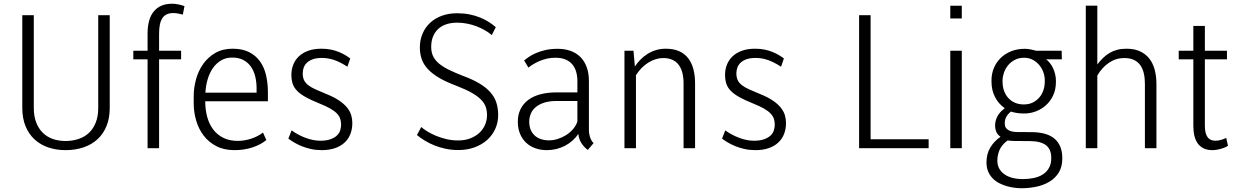

<svg xmlns="http://www.w3.org/2000/svg" viewBox="-20 -792 6603 1026"><path d="M566.4 -710.9V-215.3Q566.4 -160.6 549.3 -118.7Q532.2 -76.7 501.2 -48.1Q470.2 -19.5 426.5 -4.6Q382.8 10.3 330.1 10.3Q279.8 10.3 237.3 -4.4Q194.8 -19 164.1 -47.6Q133.3 -76.2 116.2 -118.4Q99.1 -160.6 99.1 -215.3V-710.9H160.6V-215.3Q160.6 -171.9 173.1 -138.7Q185.5 -105.5 207.8 -83.3Q230 -61 261.2 -49.8Q292.5 -38.6 330.1 -38.6Q368.2 -38.6 400.4 -49.6Q432.6 -60.5 455.8 -82.5Q479 -104.5 491.9 -137.7Q504.9 -170.9 504.9 -215.3V-710.9Z M768.6 0V-475.1H692.4V-521H768.6V-611.8Q768.6 -691.4 802.5 -731.7Q836.4 -772 898.9 -772Q915.5 -772 932.6 -768.6Q949.7 -765.1 965.8 -759.3L957 -713.9Q942.4 -717.8 930.4 -720Q918.5 -722.2 905.8 -722.2Q866.2 -722.2 848.1 -695.8Q830.1 -669.4 830.1 -611.8V-521H947.8V-475.1H830.1V0Z M1221.2 -484.4Q1187 -484.4 1161.1 -469Q1135.3 -453.6 1117.4 -427.7Q1099.6 -401.9 1089.6 -367.9Q1079.6 -334 1077.6 -296.9H1351.1V-320.8Q1351.1 -354 1343.8 -383.8Q1336.4 -413.6 1320.8 -435.8Q1305.2 -458 1280.5 -471.2Q1255.9 -484.4 1221.2 -484.4ZM1232.9 10.3Q1177.2 10.3 1136.2 -11Q1095.2 -32.2 1068.4 -67.4Q1041.5 -102.5 1028.3 -147.7Q1015.1 -192.9 1015.1 -240.2V-277.8Q1015.1 -323.2 1027.6 -368.4Q1040 -413.6 1065.7 -450Q1091.3 -486.3 1130.4 -509Q1169.4 -531.7 1222.7 -531.7Q1275.4 -531.7 1311.3 -513.4Q1347.2 -495.1 1369.6 -463.6Q1392.1 -432.1 1401.9 -389.4Q1411.6 -346.7 1411.6 -298.3V-251H1076.7Q1076.7 -205.6 1087.4 -166.7Q1098.1 -127.9 1119.9 -99.4Q1141.6 -70.8 1175 -54.7Q1208.5 -38.6 1253.9 -39.1Q1289.6 -40 1324 -51.5Q1358.4 -63 1385.3 -83.5L1403.3 -43.9Q1374 -19 1329.3 -4.4Q1284.7 10.3 1232.9 10.3Z M1802.7 -126Q1802.7 -142.6 1798.1 -157Q1793.5 -171.4 1781 -184.8Q1768.6 -198.2 1745.8 -211.4Q1723.1 -224.6 1687.5 -238.8Q1643.6 -256.3 1614.5 -272.5Q1585.4 -288.6 1568.1 -306.2Q1550.8 -323.7 1543.9 -344.7Q1537.1 -365.7 1537.1 -392.6Q1537.1 -420.4 1546.9 -445.8Q1556.6 -471.2 1576.4 -490.2Q1596.2 -509.3 1626.5 -520.5Q1656.7 -531.7 1697.8 -531.7Q1725.6 -531.7 1748.8 -526.9Q1772 -522 1791 -514.2Q1810.1 -506.3 1825.2 -497.3Q1840.3 -488.3 1851.6 -479.5L1836.4 -435.5Q1815.9 -448.7 1797.9 -457.8Q1779.8 -466.8 1763.4 -472.2Q1747.1 -477.5 1731.4 -480Q1715.8 -482.4 1700.2 -482.4Q1671.9 -482.4 1652.3 -475.6Q1632.8 -468.8 1620.6 -457.3Q1608.4 -445.8 1603 -430.9Q1597.7 -416 1597.7 -399.9Q1597.7 -378.9 1604.5 -364.3Q1611.3 -349.6 1626.2 -337.6Q1641.1 -325.7 1665.3 -314.7Q1689.5 -303.7 1724.1 -289.6Q1765.6 -272.9 1792.5 -254.6Q1819.3 -236.3 1835 -216.8Q1850.6 -197.3 1856.7 -176.8Q1862.8 -156.2 1862.8 -134.8Q1862.8 -102.5 1852.3 -75.7Q1841.8 -48.8 1821 -29.8Q1800.3 -10.7 1769.8 -0.2Q1739.3 10.3 1699.7 10.3Q1668.9 10.3 1642.1 4.4Q1615.2 -1.5 1592.5 -10.7Q1569.8 -20 1551.8 -30.8Q1533.7 -41.5 1521 -51.3L1538.1 -95.2Q1573.7 -69.8 1614.3 -54.9Q1654.8 -40 1690.9 -40Q1723.6 -40 1745.1 -47.6Q1766.6 -55.2 1779.5 -67.1Q1792.5 -79.1 1797.6 -94.5Q1802.7 -109.9 1802.7 -126Z M2420.4 -333Q2365.2 -353.5 2327.6 -375.5Q2290 -397.5 2266.8 -422.4Q2243.7 -447.3 2233.6 -475.8Q2223.6 -504.4 2223.6 -538.6Q2223.6 -579.1 2238.3 -612.8Q2252.9 -646.5 2279.1 -670.7Q2305.2 -694.8 2341.8 -708Q2378.4 -721.2 2422.4 -721.2Q2458.5 -721.2 2488.8 -715.1Q2519 -709 2544.7 -698.7Q2570.3 -688.5 2591.3 -675Q2612.3 -661.6 2629.4 -647L2607.9 -604.5Q2592.8 -617.7 2572.3 -629.6Q2551.8 -641.6 2527.8 -650.9Q2503.9 -660.2 2477.3 -665.5Q2450.7 -670.9 2423.3 -670.9Q2391.1 -670.9 2365.2 -662.4Q2339.4 -653.8 2321.5 -637.2Q2303.7 -620.6 2293.9 -596.4Q2284.2 -572.3 2284.2 -541.5Q2284.2 -514.2 2293.7 -493.2Q2303.2 -472.2 2324 -454.1Q2344.7 -436 2377.2 -419.9Q2409.7 -403.8 2455.1 -386.2Q2506.8 -367.2 2542.5 -345.7Q2578.1 -324.2 2600.3 -299.1Q2622.6 -273.9 2632.3 -243.9Q2642.1 -213.9 2642.1 -177.2Q2642.1 -137.7 2626.7 -103.5Q2611.3 -69.3 2583.3 -44.2Q2555.2 -19 2515.9 -4.6Q2476.6 9.8 2428.7 9.8Q2393.6 9.8 2361.3 2.9Q2329.1 -3.9 2301.3 -15.1Q2273.4 -26.4 2249.8 -40.8Q2226.1 -55.2 2208 -70.3L2231 -113.3Q2242.2 -103 2262.2 -90.6Q2282.2 -78.1 2308.1 -67.1Q2334 -56.2 2364.5 -48.8Q2395 -41.5 2427.7 -41.5Q2464.4 -41.5 2492.9 -52.5Q2521.5 -63.5 2541.5 -82Q2561.5 -100.6 2572 -125.2Q2582.5 -149.9 2582.5 -177.2Q2582.5 -200.2 2575.9 -220Q2569.3 -239.7 2551.5 -258.5Q2533.7 -277.3 2502.2 -295.4Q2470.7 -313.5 2420.4 -333Z M2914.1 -42Q2937 -42 2960.7 -49.6Q2984.4 -57.1 3005.4 -70.3Q3026.4 -83.5 3042.2 -102.1Q3058.1 -120.6 3065.4 -142.6V-252.4H2954.6Q2916.5 -252.4 2888.9 -243.7Q2861.3 -234.9 2843.3 -220Q2825.2 -205.1 2816.7 -184.8Q2808.1 -164.6 2808.1 -141.6Q2808.1 -119.6 2814.9 -101.3Q2821.8 -83 2835.2 -69.8Q2848.6 -56.6 2868.4 -49.3Q2888.2 -42 2914.1 -42ZM3121.1 9.3Q3103.5 -3.4 3088.9 -24.2Q3074.2 -44.9 3070.3 -76.2Q3057.1 -56.6 3039.3 -40.8Q3021.5 -24.9 2999.8 -13.4Q2978 -2 2953.4 4.2Q2928.7 10.3 2902.3 10.3Q2868.7 10.3 2840.1 0Q2811.5 -10.3 2791 -29.8Q2770.5 -49.3 2758.8 -77.4Q2747.1 -105.5 2747.1 -141.6Q2747.1 -179.2 2761.5 -208.5Q2775.9 -237.8 2802.5 -257.8Q2829.1 -277.8 2867.7 -288.1Q2906.2 -298.3 2954.6 -298.3H3065.4V-358.9Q3065.4 -385.7 3058.8 -408.7Q3052.2 -431.6 3037.8 -448.5Q3023.4 -465.3 3000.7 -474.6Q2978 -483.9 2945.8 -483.4Q2924.3 -483.4 2903.8 -478.8Q2883.3 -474.1 2865 -466.6Q2846.7 -459 2831.1 -449.7Q2815.4 -440.4 2803.7 -430.7L2780.8 -468.8Q2790.5 -477.1 2806.4 -488Q2822.3 -499 2844.5 -508.5Q2866.7 -518.1 2895.5 -524.7Q2924.3 -531.2 2960 -531.2Q2998.5 -531.2 3029.3 -520Q3060.1 -508.8 3081.8 -487.1Q3103.5 -465.3 3115.2 -433.1Q3127 -400.9 3127 -358.9V-94.7Q3127 -88.9 3128.2 -79.8Q3129.4 -70.8 3132.3 -61.3Q3135.3 -51.8 3140.1 -42.7Q3145 -33.7 3151.9 -27.3Z M3365.2 -521 3372.6 -436.5Q3385.7 -456.5 3402.8 -473.9Q3419.9 -491.2 3440.7 -504.2Q3461.4 -517.1 3485.6 -524.4Q3509.8 -531.7 3537.1 -531.7Q3579.6 -531.7 3609.4 -518.3Q3639.2 -504.9 3658 -480.2Q3676.8 -455.6 3685.5 -421.6Q3694.3 -387.7 3694.3 -346.7V0H3632.8V-346.2Q3632.8 -377.4 3626.5 -402.6Q3620.1 -427.7 3606.9 -445.3Q3593.8 -462.9 3573 -472.4Q3552.2 -481.9 3523.4 -481.9Q3504.4 -481.9 3484.4 -475.8Q3464.4 -469.7 3445.3 -458Q3426.3 -446.3 3409.2 -429.2Q3392.1 -412.1 3378.4 -390.1V0H3316.9V-521Z M4120.1 -126Q4120.1 -142.6 4115.5 -157Q4110.8 -171.4 4098.4 -184.8Q4085.9 -198.2 4063.2 -211.4Q4040.5 -224.6 4004.9 -238.8Q3960.9 -256.3 3931.9 -272.5Q3902.8 -288.6 3885.5 -306.2Q3868.2 -323.7 3861.3 -344.7Q3854.5 -365.7 3854.5 -392.6Q3854.5 -420.4 3864.3 -445.8Q3874 -471.2 3893.8 -490.2Q3913.6 -509.3 3943.8 -520.5Q3974.1 -531.7 4015.1 -531.7Q4043 -531.7 4066.2 -526.9Q4089.4 -522 4108.4 -514.2Q4127.4 -506.3 4142.6 -497.3Q4157.7 -488.3 4168.9 -479.5L4153.8 -435.5Q4133.3 -448.7 4115.2 -457.8Q4097.2 -466.8 4080.8 -472.2Q4064.5 -477.5 4048.8 -480Q4033.2 -482.4 4017.6 -482.4Q3989.3 -482.4 3969.7 -475.6Q3950.2 -468.8 3938 -457.3Q3925.8 -445.8 3920.4 -430.9Q3915 -416 3915 -399.9Q3915 -378.9 3921.9 -364.3Q3928.7 -349.6 3943.6 -337.6Q3958.5 -325.7 3982.7 -314.7Q4006.8 -303.7 4041.5 -289.6Q4083 -272.9 4109.9 -254.6Q4136.7 -236.3 4152.3 -216.8Q4168 -197.3 4174.1 -176.8Q4180.2 -156.2 4180.2 -134.8Q4180.2 -102.5 4169.7 -75.7Q4159.2 -48.8 4138.4 -29.8Q4117.7 -10.7 4087.2 -0.2Q4056.6 10.3 4017.1 10.3Q3986.3 10.3 3959.5 4.4Q3932.6 -1.5 3909.9 -10.7Q3887.2 -20 3869.1 -30.8Q3851.1 -41.5 3838.4 -51.3L3855.5 -95.2Q3891.1 -69.8 3931.6 -54.9Q3972.2 -40 4008.3 -40Q4041 -40 4062.5 -47.6Q4084 -55.2 4096.9 -67.1Q4109.9 -79.1 4115 -94.5Q4120.1 -109.9 4120.1 -126Z M4632.3 -47.9H4942.4V0H4570.8V-710.9H4632.3Z M5119.6 -693.4H5058.1V-761.2H5119.6ZM5119.6 0H5058.1V-521H5119.6Z M5337.4 -355Q5337.4 -329.6 5345.2 -307.4Q5353 -285.2 5367.7 -268.8Q5382.3 -252.4 5403.3 -243.2Q5424.3 -233.9 5451.2 -233.9Q5478 -233.9 5498.8 -244.1Q5519.5 -254.4 5533.9 -271.2Q5548.3 -288.1 5555.7 -310.1Q5563 -332 5563 -355V-362.8Q5563 -385.3 5555.2 -406.7Q5547.4 -428.2 5532.7 -445.3Q5518.1 -462.4 5497.8 -472.9Q5477.5 -483.4 5452.6 -483.4Q5423.3 -483.4 5401.6 -471.4Q5379.9 -459.5 5365.7 -441.7Q5351.6 -423.8 5344.5 -402.6Q5337.4 -381.3 5337.4 -362.8ZM5403.8 -38.6Q5398.9 -38.6 5393.3 -38.8Q5387.7 -39.1 5382.3 -39.6Q5377 -40 5372.3 -40.5Q5367.7 -41 5364.7 -41.5Q5355 -34.7 5345 -24.9Q5335 -15.1 5327.1 -2Q5319.3 11.2 5314.5 28.3Q5309.6 45.4 5309.6 66.4Q5309.6 90.8 5319.8 109.1Q5330.1 127.4 5348.1 139.9Q5366.2 152.3 5391.1 158.7Q5416 165 5445.3 165Q5476.6 165 5504.4 159.2Q5532.2 153.3 5553 139.9Q5573.7 126.5 5585.7 105Q5597.7 83.5 5597.7 51.8Q5597.7 30.8 5591.6 14.2Q5585.4 -2.4 5572 -13.9Q5558.6 -25.4 5537.1 -31.5Q5515.6 -37.6 5484.4 -38.1ZM5654.3 -475.1H5569.8Q5580.6 -467.3 5590.3 -455.1Q5600.1 -442.9 5607.2 -427.7Q5614.3 -412.6 5618.4 -395.5Q5622.6 -378.4 5622.6 -360.8V-355Q5622.6 -313.5 5607.7 -282Q5592.8 -250.5 5568.6 -229Q5544.4 -207.5 5514.4 -196.5Q5484.4 -185.5 5453.6 -185.5Q5430.2 -185.5 5412.6 -188.5Q5395 -191.4 5382.3 -195.8Q5366.2 -183.1 5357.7 -168Q5349.1 -152.8 5349.1 -132.3Q5349.1 -119.1 5354.2 -110.6Q5359.4 -102.1 5368.7 -96.7Q5377.9 -91.3 5390.4 -88.9Q5402.8 -86.4 5417 -86.4L5495.6 -85.9Q5533.7 -85.4 5563.5 -77.1Q5593.3 -68.8 5614 -51.8Q5634.8 -34.7 5645.8 -8.3Q5656.7 18.1 5656.7 54.7Q5656.7 100.6 5637.2 131.1Q5617.7 161.6 5586.4 179.9Q5555.2 198.2 5516.4 206.1Q5477.5 213.9 5439 213.9Q5422.4 213.9 5402.3 211.4Q5382.3 209 5361.3 203.1Q5340.3 197.3 5320.6 187.3Q5300.8 177.2 5285.4 161.9Q5270 146.5 5260.7 125.2Q5251.5 104 5251.5 75.7Q5251.5 29.3 5272.7 -4.9Q5293.9 -39.1 5326.7 -61Q5309.6 -72.8 5303.5 -88.4Q5297.4 -104 5297.4 -120.1Q5297.4 -138.2 5302.5 -153.1Q5307.6 -168 5315.4 -179.4Q5323.2 -190.9 5332.3 -199.5Q5341.3 -208 5349.1 -213.9Q5315.4 -237.3 5296.9 -273.9Q5278.3 -310.5 5278.3 -355V-362.8Q5278.3 -397.9 5291 -428.5Q5303.7 -459 5327.1 -481.9Q5350.6 -504.9 5383.3 -518.1Q5416 -531.2 5456.1 -531.2Q5469.7 -531.2 5485.4 -528.3Q5501 -525.4 5515.6 -521H5653.3Z M5843.8 -447.8Q5858.4 -466.8 5874.5 -482.4Q5890.6 -498 5909.2 -509Q5927.7 -520 5950 -525.9Q5972.2 -531.7 5999.5 -531.7Q6042 -531.7 6072.3 -517.6Q6102.5 -503.4 6122.1 -478.3Q6141.6 -453.1 6150.6 -418.5Q6159.7 -383.8 6159.7 -342.8V0H6098.1V-343.3Q6098.1 -374.5 6092.3 -399.9Q6086.4 -425.3 6073.5 -443.6Q6060.5 -461.9 6039.3 -471.9Q6018.1 -481.9 5987.3 -481.9Q5943.4 -481.9 5906.2 -456.8Q5869.1 -431.6 5843.8 -388.7V0H5782.2V-761.7H5843.8Z M6418.5 -653.3V-521H6536.6V-475.1H6418.5V-119.6Q6418.5 -95.7 6423.1 -80.3Q6427.7 -64.9 6435.3 -55.9Q6442.9 -46.9 6453.4 -43.5Q6463.9 -40 6475.6 -40Q6489.7 -40 6505.6 -44.7Q6521.5 -49.3 6532.7 -55.2L6542 -12.7Q6536.1 -8.8 6526.9 -4.6Q6517.6 -0.5 6506.6 2.7Q6495.6 5.9 6483.4 8.1Q6471.2 10.3 6458.5 10.3Q6432.1 10.3 6412.8 1.2Q6393.6 -7.8 6381.1 -24.7Q6368.7 -41.5 6362.8 -65.4Q6356.9 -89.4 6356.9 -119.1V-475.1H6278.8V-521H6356.9V-653.3Z"/></svg>

Font: Ufes Sans Light
Style: Regular
Weight: 200
Designer: Ricardo Esteves & Thais Bronze
Foundry: ProDesignUfes - Ricardo Esteves, Thais Bronze (This is a derivative work, based on Roboto family, by Christian Robertson
Version: Version 2.0